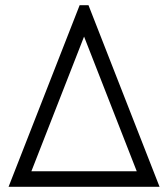

<svg xmlns="http://www.w3.org/2000/svg" viewBox="-20 -720 647 740"><path d="M287 -700 13 0H595L321 -700ZM304 -579 507 -60H101Z"/></svg>

Font: Unageo Variable
Style: Regular
Weight: 300
Designer: Richard Sepsi
Foundry: Richard Sepsi
Version: Version 2.200